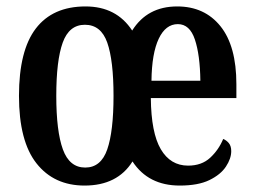

<svg xmlns="http://www.w3.org/2000/svg" viewBox="-20 -567 790 597"><path d="M243 10Q148 10 93.5 -59Q39 -128 39 -269Q39 -410 91.5 -478.5Q144 -547 246 -547Q342 -547 391 -472Q438 -547 531 -547Q616 -547 665.5 -485.5Q715 -424 715 -305V-262H449Q450 -154 480 -103Q510 -52 565 -52Q607 -52 633.5 -76.5Q660 -101 674 -135Q684 -131 691.5 -122Q699 -113 699 -97Q699 -74 682.5 -49Q666 -24 631 -7Q596 10 539 10Q441 10 392 -65Q345 10 243 10ZM603 -316Q602 -396 586 -444Q570 -492 533 -492Q495 -492 473.5 -446.5Q452 -401 451 -316ZM245 -46Q294 -46 313.5 -102.5Q333 -159 333 -269Q333 -379 313.5 -434.5Q294 -490 244 -490Q195 -490 175 -434.5Q155 -379 155 -269Q155 -159 175.5 -102.5Q196 -46 245 -46Z"/></svg>

Font: Noto Serif Tamil ExtraCondensed SemiBold
Style: Italic
Weight: 600
Width: 2
Italic angle: -12°
Designer: Indian Type Foundry, Tom Grace, and the Monotype Design Team
Foundry: Monotype Imaging Inc.
Version: Version 2.003; ttfautohint (v1.8.4.7-5d5b)